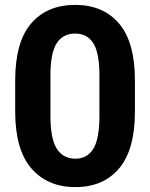

<svg xmlns="http://www.w3.org/2000/svg" viewBox="-20 -754 613 784"><path d="M288 10Q174 10 108 -66.5Q42 -143 42 -299V-425Q42 -582 107 -658Q172 -734 287 -734Q401 -734 466 -658Q531 -582 531 -425V-299Q531 -143 466.5 -66.5Q402 10 288 10ZM287 -617Q237 -617 211.5 -577.5Q186 -538 186 -446V-280Q186 -187 212 -146.5Q238 -106 288 -106Q336 -106 361 -146.5Q386 -187 386 -280V-446Q386 -538 361 -577.5Q336 -617 287 -617Z"/></svg>

Font: Freesentation 8 ExtraBold
Style: Regular
Weight: 800
Designer: glyphs from Roboto by Christian Robertson / Hangul glyphs from Noto Sans CJK(Source Han Sans) by Jang Soo-young and Kang
Foundry: PT&
Version: Version 2.001